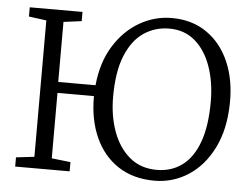

<svg xmlns="http://www.w3.org/2000/svg" viewBox="-53 -817 1160 892"><g transform="rotate(5 527.0 -371.0)"><path d="M698 9Q599 9 528.5 -37.2Q458 -83.5 420.8 -166Q383.5 -248.5 384 -358H214V-53L302 -43V0H48V-43L133 -53V-689L51 -700V-743H297V-700L213 -689V-409H387Q397.5 -517.5 445.5 -594Q493.5 -670.5 564 -710.8Q634.5 -751 713 -751Q808.5 -751 877.2 -703Q946 -655 982 -571Q1018 -487 1016 -379Q1014 -256.5 970.2 -169.8Q926.5 -83 855 -37Q783.5 9 698 9ZM704 -42Q772 -42 822 -78.8Q872 -115.5 899.5 -190.2Q927 -265 927 -379Q927 -469.5 901.5 -542.5Q876 -615.5 826.8 -658.2Q777.5 -701 706 -701Q640 -701 587.2 -665.5Q534.5 -630 503.8 -555.2Q473 -480.5 473 -363Q473 -274 499.5 -201.2Q526 -128.5 577.5 -85.2Q629 -42 704 -42Z"/></g></svg>

Font: Merriweather Light
Style: Regular
Weight: 300
Designer: Eben Sorkin
Foundry: Eben Sorkin
Version: Version 2.100